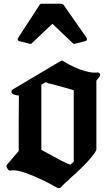

<svg xmlns="http://www.w3.org/2000/svg" viewBox="-20 -945 567 1026"><path d="M512 -535Q518 -545 512.5 -552.5Q507 -560 497 -557H485Q441 -557 374 -588Q361 -594 347 -601.5Q333 -609 316 -619Q312 -624 304 -619L48 -467Q41 -462 41 -457Q41 -439 74 -435H81Q80 -357 80 -285Q80 -213 80 -138L18 -66Q15 -63 14.5 -57.5Q14 -52 17 -49L23 -39Q31 -31 40 -34Q41 -35 53 -35Q74 -35 110.5 -23Q147 -11 196 12Q213 19 234.5 30.5Q256 42 287 59Q296 63 304 57Q313 47 323.5 37Q334 27 346 18Q353 9 362 1.5Q371 -6 380 -15V-14Q433 -63 461 -96Q489 -129 495 -144V-514ZM374 -81 357 -65Q341 -69 303 -89Q265 -109 201 -144V-493Q207 -497 213 -499.5Q219 -502 224 -505Q226 -503 225 -505Q224 -507 240 -499Q250 -497 261 -494.5Q272 -492 285 -488Q319 -479 340 -473Q361 -467 374 -463ZM442 -744 320 -919Q317 -921 314 -923Q311 -925 309 -925H202Q195 -925 191 -918L77 -743Q73 -738 75 -732Q77 -726 84 -725L139 -711Q147 -709 150 -714Q178 -740 205 -766Q232 -792 260 -818L369 -714Q373 -709 380 -711L435 -725Q442 -726 444 -732.5Q446 -739 442 -744Z"/></svg>

Font: MM Taunggyi
Style: Regular
Weight: 400
Designer: Khon Soe Zaw Thu
Version: Version 1.00 July 18, 2016, initial release